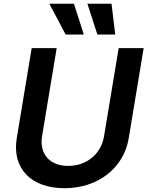

<svg xmlns="http://www.w3.org/2000/svg" viewBox="-20 -981 777 1012"><path d="M605.5 -727.3 528.4 -263.1C513.8 -172.2 439.6 -106.5 339.5 -106.5C239.3 -106.5 187.1 -172.2 201.7 -263.1L278.8 -727.3H147L68.2 -252.1C42.6 -95.9 141.3 11 319.6 11C496.8 11 632.8 -95.9 658.4 -252.1L737.2 -727.3ZM240.1 -961.3 326 -799H421.9L369.7 -961.3ZM440.7 -961.3 493.3 -799H587.4L567.8 -961.3Z"/></svg>

Font: Margiela Sans Semi Bold
Style: Italic
Weight: 600
Italic angle: -9.39999°
Designer: Stefan Endress, Andreas Faust
Version: Version 1.100;FEAKit 1.0